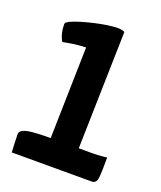

<svg xmlns="http://www.w3.org/2000/svg" viewBox="-116 -676 632 752"><g transform="rotate(20 200.0 -300.0)"><path d="M22 0Q21 -19 20 -37Q19 -55 19 -74Q19 -82 23.5 -87Q28 -92 37 -95.5Q46 -99 61 -101Q76 -103 97 -104Q118 -105 146 -105L155 -486Q139 -485 125 -484Q111 -483 99 -481Q87 -479 78.5 -477.5Q70 -476 65 -475Q60 -474 60 -474Q51 -490 47 -506.5Q43 -523 43 -543Q43 -550 58.5 -557.5Q74 -565 99 -572.5Q124 -580 152 -586.5Q180 -593 205 -596.5Q230 -600 246 -600Q253 -600 262 -598.5Q271 -597 275 -594L263 -105H319Q342 -105 361 -107Q380 -109 380 -109Q380 -45 377 -22.5Q374 0 355 0Z"/></g></svg>

Font: Yanone Kaffeesatz ExtraLight
Style: Bold
Weight: 700
Version: Version 2.003